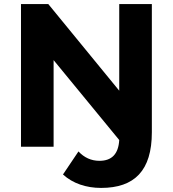

<svg xmlns="http://www.w3.org/2000/svg" viewBox="-20 -720 848 942"><path d="M565 -700V-275L217 -700H83V0H243V-425L565 -33C561 35 529 69 468 69C427 69 393 53 365 23L289 136C337 180 403 202 476 202C640 202 725 117 725 -71V-700Z"/></svg>

Font: AWKNG-Font
Style: Bold
Weight: 700
Designer: Awakening Church
Foundry: Awakening Church
Version: Version 1.700;PS 001.700;hotconv 1.0.88;makeotf.lib2.5.64775